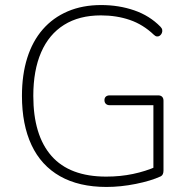

<svg xmlns="http://www.w3.org/2000/svg" viewBox="-20 -733 758 761"><path d="M402 8Q293 8 218 -34.5Q143 -77 105 -158Q67 -239 67 -353Q67 -437 88 -503.5Q109 -570 149.5 -616.5Q190 -663 248.5 -688Q307 -713 381 -713Q451 -713 512 -692Q573 -671 616 -627Q622 -621 623 -614.5Q624 -608 621.5 -602Q619 -596 614 -592Q609 -588 602.5 -588.5Q596 -589 590 -595Q547 -636 494.5 -654Q442 -672 380 -672Q294 -672 234 -634.5Q174 -597 143 -525.5Q112 -454 112 -353Q112 -197 184 -115Q256 -33 401 -33Q457 -33 507 -43.5Q557 -54 600 -73L588 -35V-316H415Q405 -316 399.5 -321.5Q394 -327 394 -336Q394 -345 399.5 -350Q405 -355 415 -355H607Q617 -355 622.5 -349.5Q628 -344 628 -334V-57Q628 -49 625.5 -43Q623 -37 617 -34Q578 -16 518 -4Q458 8 402 8Z"/></svg>

Font: Nunito ExtraLight ExtraLight
Style: Regular
Weight: 250
Version: Version 3.602